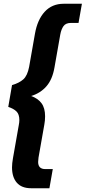

<svg xmlns="http://www.w3.org/2000/svg" viewBox="-20 -892 456 1022"><path d="M146 110Q95 110 69.5 80.5Q44 51 44 -1Q44 -22 49 -50L80 -226Q83 -241 83 -253Q83 -284 67.5 -299Q52 -314 24 -323L44 -439Q82 -450 104 -469.5Q126 -489 135 -536L166 -712Q179 -787 218 -829.5Q257 -872 319 -872H416L398 -770H358Q330 -770 318 -753Q306 -736 301 -709L270 -533Q259 -469 227 -432.5Q195 -396 146 -381Q182 -368 201 -342.5Q220 -317 220 -273Q220 -250 216 -229L185 -53Q183 -37 183 -30Q183 8 221 8H261L243 110Z"/></svg>

Font: Open Sauce One Black Italic
Style: Regular
Weight: 900
Italic angle: -10°
Designer: Alfredo Marco Pradil
Foundry: Creative Sauce Fz LLC
Version: Version 1.477